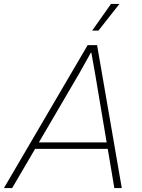

<svg xmlns="http://www.w3.org/2000/svg" viewBox="-43 -959 726 979"><path d="M-23 0 404 -729H452L578 0H540L442 -583L423 -690H420L363 -588L19 0ZM126 -200 145 -233H509L515 -200ZM427 -803 523 -939H566L459 -803Z"/></svg>

Font: Mona Sans ExtraLight
Style: Italic
Weight: 200
Italic angle: -11.6951°
Designer: Deni Anggara
Foundry: GitHub
Version: Version 2.000